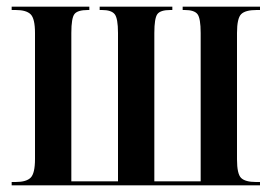

<svg xmlns="http://www.w3.org/2000/svg" viewBox="-20 -556 816 576"><path d="M15 0H760V-10H748Q716 -10 703.5 -22Q691 -34 691 -78V-457Q691 -501 703.5 -513.5Q716 -526 750 -526H760V-536H528V-526H534Q563 -526 572.5 -513.5Q582 -501 582 -457V-12H443V-457Q443 -501 452 -513.5Q461 -526 491 -526H497V-536H279V-526H286Q314 -526 324 -513.5Q334 -501 334 -457V-12H194V-457Q194 -502 203.5 -514Q213 -526 244 -526H248V-536H15V-526H27Q59 -526 72 -513Q85 -500 85 -457V-79Q85 -36 72 -23Q59 -10 27 -10H15Z"/></svg>

Font: Noto Serif Display Condensed Semi
Style: Regular
Weight: 600
Width: 3
Designer: Monotype Design Team
Foundry: Monotype Imaging Inc.
Version: Version 1.900